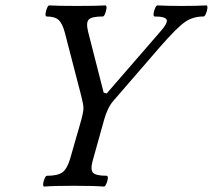

<svg xmlns="http://www.w3.org/2000/svg" viewBox="-20 -688 788 711"><path d="M143.1 2.9Q139.2 1.5 139.9 -7.3Q140.6 -16.1 145 -26.6Q149.4 -37.1 153.8 -37.1Q193.4 -37.1 210.7 -49.6Q228 -62 238.8 -97.2L275.9 -226.1Q289.1 -271 289.1 -287.1Q289.1 -300.8 280.8 -333L220.2 -566.9Q210.9 -601.6 196.8 -614.3Q182.6 -627 151.9 -627Q147.9 -628.4 148.7 -637.5Q149.4 -646.5 153.8 -657.2Q158.2 -668 162.1 -668Q194.3 -666 266.1 -666Q338.9 -666 371.1 -668Q375 -666.5 374.3 -657.5Q373.5 -648.4 369.4 -637.7Q365.2 -627 360.8 -627Q319.8 -627 308.8 -615.7Q297.9 -604.5 306.2 -570.8L363.8 -345.2L375 -341.8L571.8 -568.8Q601.6 -601.6 597.4 -614.3Q593.3 -627 551.8 -627Q547.9 -628.4 548.8 -637.5Q549.8 -646.5 554.2 -657.2Q558.6 -668 563 -668Q599.1 -666 652.8 -666Q707 -666 745.1 -668Q749 -666.5 748 -657.5Q747.1 -648.4 742.7 -637.7Q738.3 -627 733.9 -627Q694.3 -627 664.8 -606.4Q635.3 -585.9 574.2 -516.1L400.9 -315.9Q377.9 -290 365.2 -243.2L323.2 -92.8Q314 -59.6 324.5 -48.3Q335 -37.1 376 -37.1Q379.9 -35.6 379.2 -26.9Q378.4 -18.1 373.8 -7.6Q369.1 2.9 365.2 2.9Q329.1 0 253.9 0Q178.7 0 143.1 2.9Z"/></svg>

Font: Junicode SmCond Medium
Style: Italic
Weight: 500
Width: 4
Italic angle: -11°
Designer: Peter S. Baker
Version: Version 2.206